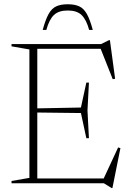

<svg xmlns="http://www.w3.org/2000/svg" viewBox="-20 -882 630 924"><path d="M35.5 0V-11L121.5 -26V-644L35.5 -659V-670H466.5L504 -688.5H509L534 -503L522.5 -501L464.5 -647H159.5V-360.5L369.5 -364.5L395.5 -484.5H408L401 -350.5L408 -217H395.5L369.5 -338L159.5 -340.5V-23H479L548.5 -172.5L559.5 -169L521 23H517L480 0ZM306 -831.5Q262 -831.5 239.2 -809.5Q216.5 -787.5 203 -738H185.5Q199 -788 214 -814.8Q229 -841.5 250.8 -851.5Q272.5 -861.5 306 -861.5Q339.5 -861.5 361.2 -851.5Q383 -841.5 398 -814.8Q413 -788 426.5 -738H409Q395.5 -787.5 372.8 -809.5Q350 -831.5 306 -831.5Z"/></svg>

Font: Newsreader Text ExtraLight
Style: Regular
Weight: 275
Designer: Hugues Gentile
Foundry: Production Type
Version: Version 1.001